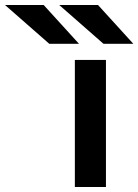

<svg xmlns="http://www.w3.org/2000/svg" viewBox="-222 -752 556 772"><path d="M79 0V-511H204V0ZM-24 -576 -202 -732H-46.5L95.5 -576ZM194 -576 16 -732H172L314 -576Z"/></svg>

Font: Overpass
Style: Bold
Weight: 700
Designer: Delve Withrington, Dave Bailey, Thomas Jockin
Foundry: Delve Fonts LLC
Version: Version 4.000; ttfautohint (v1.8.3)